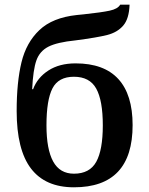

<svg xmlns="http://www.w3.org/2000/svg" viewBox="-20 -788 636 818"><path d="M51 -315Q51 -438 71.5 -522.5Q92 -607 148 -660Q204 -713 307 -724L337 -727Q412 -735 447 -742.5Q482 -750 492 -768H532Q530 -708 505 -679Q480 -650 437 -639Q394 -628 302 -616Q223 -608 186 -589Q149 -570 135 -530.5Q121 -491 117 -408H121Q139 -457 186 -487.5Q233 -518 302 -518Q423 -518 484 -451.5Q545 -385 545 -255Q545 10 295 10Q173 10 112 -70Q51 -150 51 -315ZM418 -254Q418 -360 390 -410.5Q362 -461 295 -461Q229 -461 203.5 -411.5Q178 -362 178 -254Q178 -152 206.5 -100Q235 -48 295 -48Q362 -48 390 -98.5Q418 -149 418 -254Z"/></svg>

Font: Noto Serif SemiBold
Style: Regular
Weight: 600
Designer: Monotype Design Team
Foundry: Monotype Imaging Inc.
Version: Version 1.001